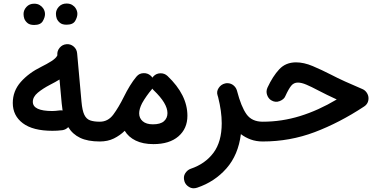

<svg xmlns="http://www.w3.org/2000/svg" viewBox="-20 -756 2120 1071"><path d="M51.3 -181.6Q51.3 -248 95.7 -298.6Q140.1 -349.1 211.9 -384.3Q240.7 -398.4 266.4 -414.6Q292 -430.7 299.8 -446.8V-449.2Q297.9 -471.7 312.7 -489.5Q327.6 -507.3 350.1 -509.3Q373 -511.7 390.6 -496.8Q408.2 -481.9 410.2 -459L411.1 -449.7Q411.6 -446.8 411.6 -443.8L434.6 -188.5Q439 -139.6 450.2 -116Q461.4 -92.3 482.4 -84.7Q503.4 -77.1 536.6 -77.1H537.1Q560.1 -77.1 576.2 -61Q592.3 -44.9 592.3 -22Q592.3 0.5 576.2 16.8Q560.1 33.2 537.1 33.2H536.6Q469.7 33.2 427.2 12.9Q384.8 -7.3 360.8 -46.9Q347.2 -32.7 328.1 -29.8Q314.5 -27.8 298.8 -27.1Q283.2 -26.4 272 -26.4Q163.6 -26.4 107.4 -68.6Q51.3 -110.8 51.3 -181.6ZM163.1 -188Q163.1 -136.7 272 -136.7Q279.8 -136.7 290.8 -137.7Q301.8 -138.7 312.5 -140.1Q320.8 -141.1 329.1 -139.6Q326.2 -157.7 324.2 -178.7L312 -312.5Q289.1 -298.3 259.3 -283.2Q218.8 -262.2 190.9 -239Q163.1 -215.8 163.1 -188ZM292 -679.2Q292 -701.2 308.6 -718.8Q325.2 -736.3 351.1 -736.3Q369.6 -736.3 382.3 -728.8Q395 -721.2 402.3 -709.5Q411.6 -694.8 411.6 -678.7Q411.6 -660.6 399.4 -639.4Q387.2 -618.2 351.1 -618.2Q327.1 -618.2 314.5 -628.7Q301.8 -639.2 296.4 -652.8Q292 -665.5 292 -679.2ZM111.3 -677.7Q111.3 -699.7 127.7 -717.5Q144 -735.4 170.4 -735.4Q189 -735.4 201.7 -727.5Q214.4 -719.7 221.7 -708.5Q231 -693.8 231 -677.2Q231 -659.2 218.5 -637.9Q206.1 -616.7 170.4 -616.7Q146.5 -616.7 133.8 -627.2Q121.1 -637.7 115.7 -651.4Q111.3 -664.6 111.3 -677.7Z M481.9 -22Q481.9 -44.9 498.3 -61Q514.6 -77.1 537.1 -77.1Q582.5 -77.1 612.1 -116.9Q641.6 -156.7 671.4 -216.8Q687 -248.5 704.8 -277.6Q722.7 -306.6 740.7 -328.1L742.2 -329.6Q756.3 -346.7 779.5 -347.9Q802.7 -349.1 819.8 -334.5Q825.7 -329.6 830.1 -322.8Q832.5 -326.7 835.9 -330.1Q851.6 -346.7 874.8 -347.2Q897.9 -347.7 914.6 -332Q1025.4 -226.6 1025.4 -110.4Q1025.4 -38.6 975.3 4.6Q925.3 47.9 835.9 47.9Q777.3 47.9 736.8 28.1Q696.3 8.3 675.8 -26.4Q649.4 -0.5 615.2 16.4Q581.1 33.2 537.1 33.2Q514.6 33.2 498.3 16.8Q481.9 0.5 481.9 -22ZM756.3 -124Q756.3 -96.7 776.1 -79.6Q795.9 -62.5 833 -62.5Q875 -62.5 894.5 -79.8Q914.1 -97.2 914.1 -125Q914.1 -179.2 837.9 -252Q833 -256.3 829.6 -261.7Q828.1 -259.3 826.2 -256.8Q813 -241.7 798.1 -220.7Q783.2 -199.7 772.5 -180.2Q756.3 -148.4 756.3 -124Z M1193.8 -223.6Q1186.5 -245.1 1199.7 -265.1Q1212.9 -285.2 1235.4 -290.5Q1243.2 -292.5 1250.5 -292Q1269 -291 1282.5 -279.8Q1295.9 -268.6 1300.8 -253.4Q1301.8 -251.5 1302.2 -249Q1325.2 -160.6 1355 -118.9Q1384.8 -77.1 1445.3 -77.1H1445.8Q1468.8 -77.1 1484.9 -61Q1501 -44.9 1501 -22Q1501 0.5 1484.9 16.8Q1468.8 33.2 1445.8 33.2H1445.3Q1409.2 33.2 1378.9 22.2Q1348.6 11.2 1323.7 -7.8Q1309.1 108.4 1243.2 183.3Q1177.2 258.3 1079.6 291Q1054.7 299.3 1034.7 287.1Q1014.6 274.9 1008.8 255.4Q1001 229.5 1013.2 210.7Q1025.4 191.9 1043.5 185.5Q1124.5 158.2 1170.7 96.4Q1216.8 34.7 1216.8 -68.4Q1216.8 -134.8 1196.8 -213.9Q1195.3 -218.8 1193.8 -223.6Z M1631.3 -408.2Q1674.8 -408.2 1724.1 -387.5Q1773.4 -366.7 1826.7 -339.4Q1861.3 -321.3 1904.8 -301.5Q1948.2 -281.7 2002.4 -258.8Q2017.1 -252.4 2026.4 -238Q2035.6 -223.6 2035.6 -208Q2035.6 -177.2 2009.8 -161.1Q1873.5 -71.3 1735.4 -19Q1597.2 33.2 1445.8 33.2Q1422.9 33.2 1406.5 16.8Q1390.1 0.5 1390.1 -22Q1390.1 -44.4 1406.5 -60.8Q1422.9 -77.1 1445.8 -77.1Q1551.8 -77.1 1653.8 -108.6Q1755.9 -140.1 1858.4 -201.2Q1829.6 -214.8 1803.7 -227.1Q1777.8 -239.3 1754.4 -252Q1716.8 -272 1689.2 -283.7Q1661.6 -295.4 1641.6 -295.4Q1619.1 -295.4 1604.7 -278.1Q1590.3 -260.7 1571.8 -220.2Q1564.9 -202.1 1540.3 -192.1Q1515.6 -182.1 1491.7 -197.3Q1476.6 -207 1469.7 -227.1Q1462.9 -247.1 1472.2 -267.6Q1501.5 -330.6 1537.6 -369.4Q1573.7 -408.2 1631.3 -408.2Z"/></svg>

Font: Mikhak SemiBold
Style: Regular
Weight: 600
Designer: Amin Abedi
Version: Version 3.3